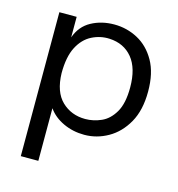

<svg xmlns="http://www.w3.org/2000/svg" viewBox="-97 -552 744 804"><g transform="rotate(15 275.0 -150.0)"><path d="M65 167V-457H140V-368Q158 -419 202 -443Q246 -467 301 -467Q356 -467 403.5 -441.5Q451 -416 480.5 -364Q510 -312 510 -232Q510 -151 479.5 -97Q449 -43 400.5 -15.5Q352 12 298 12Q249 12 207 -7.5Q165 -27 141 -61V167ZM285 -53Q320 -53 354 -68Q388 -83 410.5 -121.5Q433 -160 433 -229Q433 -312 396.5 -356.5Q360 -401 297 -404Q257 -406 220.5 -387.5Q184 -369 162 -326.5Q140 -284 140 -213Q142 -132 183 -92.5Q224 -53 285 -53Z"/></g></svg>

Font: Inconsolata SemiExpanded
Style: Regular
Weight: 400
Width: 6
Monospace: yes
Designer: Raph Levien, Cyreal, Brenton Simpson
Foundry: Raph Levien, Cyreal, Google
Version: Version 3.000; ttfautohint (v1.8.2.53-6de2)